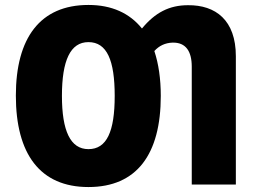

<svg xmlns="http://www.w3.org/2000/svg" viewBox="-20 -745 1036 775"><path d="M629 -358C629 -427 620 -488 603 -539C622 -560 646 -572 677 -573C730 -574 754 -538 754 -476V0H932V-518C932 -664 850 -725 739 -724C663 -724 606 -694 553 -630C503 -692 431 -725 337 -725C142 -725 44 -592 44 -359C44 -123 142 10 337 10C532 10 629 -122 629 -358ZM230 -358C230 -501 264 -575 337 -575C412 -575 443 -501 443 -358C443 -214 411 -143 337 -143C264 -143 230 -217 230 -358Z"/></svg>

Font: Noto Sans Condensed Black
Style: Regular
Weight: 900
Width: 3
Designer: Monotype Design Team
Foundry: Monotype Imaging Inc.
Version: Version 2.013